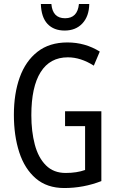

<svg xmlns="http://www.w3.org/2000/svg" viewBox="-20 -938 585 968"><path d="M308 -377H491V-25Q401 10 304 10Q217 10 160.5 -38.5Q104 -87 77 -170.5Q50 -254 50 -359Q50 -466 79.5 -548Q109 -630 169 -677Q229 -724 320 -724Q409 -724 483 -678L453 -607Q387 -649 322 -649Q232 -649 185 -574.5Q138 -500 138 -357Q138 -275 155.5 -209Q173 -143 211.5 -104.5Q250 -66 311 -66Q367 -66 409 -81V-302H308ZM430 -918Q429 -856 395.5 -820Q362 -784 306 -784Q251 -784 219.5 -817.5Q188 -851 186 -918H239Q245 -846 308 -846Q371 -846 378 -918Z"/></svg>

Font: Noto Sans ExtraCondensed
Style: Regular
Weight: 400
Width: 2
Designer: Monotype Design Team
Foundry: Monotype Imaging Inc.
Version: Version 2.013; ttfautohint (v1.8.4.7-5d5b)